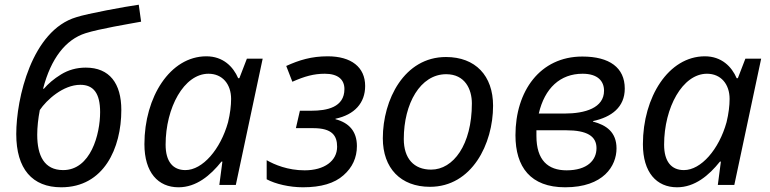

<svg xmlns="http://www.w3.org/2000/svg" viewBox="-20 -785 3269 815"><path d="M240 10C421 10 495 -156 495 -318C495 -431 445 -498 344 -498C305 -498 270 -488 239 -469C208 -450 184 -429 166 -408L163 -409C196 -536 258 -617 343 -644C403 -663 525 -683 579 -693L569 -765C512 -757 349 -727 304 -712C115 -656 49 -367 49 -216C49 -68 117 10 240 10ZM248 -63C168 -63 138 -124 138 -213C138 -245 142 -282 149 -318C178 -361 248 -425 321 -425C377 -425 405 -389 405 -309C405 -215 365 -63 248 -63Z M738 10C813 10 873 -40 920 -99H924L911 0H981L1095 -536H1028L996 -453H991C970 -502 927 -546 856 -546C702 -546 593 -373 593 -173C593 -53 651 10 738 10ZM767 -63C714 -63 683 -99 683 -171C683 -328 761 -472 865 -472C924 -472 961 -428 961 -365C961 -337 957 -303 948 -266C916 -151 840 -63 767 -63Z M1266 10C1343 10 1400 -7 1438 -41C1476 -74 1495 -116 1495 -165C1495 -228 1461 -264 1404 -279V-281C1485 -298 1530 -348 1530 -420C1530 -500 1471 -546 1371 -546C1302 -546 1250 -530 1195 -505L1221 -438C1273 -461 1312 -472 1359 -472C1415 -472 1442 -447 1442 -407C1442 -329 1367 -315 1302 -315H1253L1236 -241H1310C1390 -241 1411 -209 1411 -162C1411 -102 1357 -62 1273 -62C1202 -62 1145 -86 1112 -105V-24C1149 -4 1209 10 1266 10Z M1805 8C1983 8 2073 -174 2073 -336C2073 -464 1998 -543 1873 -543C1696 -543 1605 -362 1605 -198C1605 -71 1681 8 1805 8ZM1810 -65C1737 -65 1694 -112 1694 -195C1694 -345 1764 -470 1874 -470C1954 -470 1983 -406 1983 -346C1983 -170 1904 -65 1810 -65Z M2379 10C2542 10 2597 -81 2597 -155C2597 -224 2554 -254 2497 -269V-271C2576 -288 2632 -330 2632 -409C2632 -498 2567 -545 2452 -545C2272 -545 2168 -398 2168 -211C2168 -76 2232 10 2379 10ZM2267 -303C2292 -411 2358 -472 2453 -472C2518 -472 2544 -440 2544 -400C2544 -327 2464 -303 2376 -303ZM2385 -62C2306 -62 2257 -105 2257 -208V-232H2383C2472 -232 2512 -207 2512 -156C2512 -105 2473 -62 2385 -62Z M2854 10C2929 10 2989 -40 3036 -99H3040L3027 0H3097L3211 -536H3144L3112 -453H3107C3086 -502 3043 -546 2972 -546C2818 -546 2709 -373 2709 -173C2709 -53 2767 10 2854 10ZM2883 -63C2830 -63 2799 -99 2799 -171C2799 -328 2877 -472 2981 -472C3040 -472 3077 -428 3077 -365C3077 -337 3073 -303 3064 -266C3032 -151 2956 -63 2883 -63Z"/></svg>

Font: BC Sans
Style: Italic
Weight: 400
Italic angle: -12°
Designer: Monotype Design Team
Designer: Province of B.C.
Foundry: Monotype Imaging Inc.
Version: Version 2.000;GOOG;noto-source:20170915:90ef993387c0